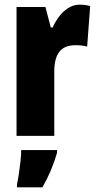

<svg xmlns="http://www.w3.org/2000/svg" viewBox="-20 -649 415 824"><path d="M322 -629Q332 -629 342 -628Q352 -627 367 -623L354 -449Q335 -455 304 -455Q256 -455 234.5 -426.5Q213 -398 213 -344V-66H51V-619H175L198 -531H206Q216 -554 232.5 -576.5Q249 -599 272 -614Q295 -629 322 -629ZM225 6Q202 86 162 155H53V141Q57 124 61 97Q65 70 68 42.5Q71 15 71 -5H225Z"/></svg>

Font: Noto Sans Malayalam UI ExtraCondensed Black
Style: Regular
Weight: 900
Width: 2
Designer: Jelle Bosma - Monotype Design Team
Foundry: Monotype Imaging Inc.
Version: Version 2.104; ttfautohint (v1.8.4.7-5d5b)